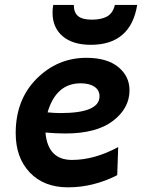

<svg xmlns="http://www.w3.org/2000/svg" viewBox="-20 -762 602 794"><path d="M230 -294.4Q391.6 -294.4 391.6 -363.8Q391.6 -389.2 370.6 -403.3Q349.6 -417.5 313.5 -417.5Q211.9 -417.5 176.8 -297.4Q205.1 -294.4 230 -294.4ZM261.2 12.7Q161.6 12.7 103.3 -48.6Q44.9 -109.9 44.9 -211.4Q44.9 -349.6 131.3 -436.3Q217.8 -522.9 337.4 -522.9Q422.4 -522.9 469 -484.9Q515.6 -446.8 515.6 -388.7Q515.6 -314.5 447.3 -262.2Q378.9 -210 250.5 -210Q210.9 -210 168 -213.9Q177.7 -100.6 277.8 -100.6Q370.6 -100.6 468.8 -153.8L464.8 -37.6Q366.2 12.7 261.2 12.7ZM355.5 -576.7Q280.8 -576.7 239 -612.3Q197.3 -647.9 197.3 -709.5Q197.3 -728 200.2 -741.7H285.2Q285.2 -710 303 -695.3Q320.8 -680.7 360.4 -680.7Q398.4 -680.7 422.6 -693.8Q446.8 -707 455.1 -741.7H547.4Q520.5 -576.7 355.5 -576.7Z"/></svg>

Font: Cadman
Style: Bold Italic
Weight: 700
Italic angle: -12°
Designer: Paul James MIller
Foundry: High-Logic / Made with FontCreator
Version: Version 2.114;March 28, 2021;FontCreator 13.0.0.2683 64-bit